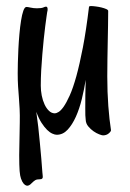

<svg xmlns="http://www.w3.org/2000/svg" viewBox="-20 -430 427 630"><path d="M99.1 -63Q102.5 -40 105.5 -13.9Q108.4 12.2 110.8 38.6Q113.3 64.9 115.5 90.1Q117.7 115.2 119.1 136.2Q119.1 140.1 119.9 144Q120.6 147.9 120.4 151.1Q120.1 154.3 118.2 156.2Q116.2 158.2 110.8 158.2Q101.1 158.2 95.9 161.1Q90.8 164.1 84 170.9Q80.1 175.3 75.7 177.7Q71.3 180.2 66.7 179Q62 177.7 57.4 172.4Q52.7 167 48.8 155.8Q45.9 148.4 44.4 131.3Q43 114.3 43 79.1L44.9 -27.8Q45.4 -53.2 44.4 -72.8Q43.5 -92.3 42 -110.1Q40.5 -127.9 39.3 -146.7Q38.1 -165.5 38.1 -189.9Q38.1 -203.1 38.6 -224.1Q39.1 -245.1 40.3 -269.3Q41.5 -293.5 43.7 -318.1Q45.9 -342.8 49.1 -362.5Q52.2 -382.3 56.6 -394.8Q61 -407.2 66.9 -407.2Q70.8 -407.2 80.6 -405Q90.3 -402.8 101.1 -402.8Q116.2 -402.8 122.1 -405.5Q127.9 -408.2 130.9 -408.2Q136.2 -408.2 136.2 -399.9Q136.2 -397.5 136 -395.3Q135.7 -393.1 134.8 -390.1Q134.3 -387.2 132.6 -375Q130.9 -362.8 128.4 -343.8Q126 -324.7 123.5 -301Q121.1 -277.3 118.9 -251.5Q116.7 -225.6 115.2 -199.2Q113.8 -172.9 113.8 -148.9Q113.8 -132.8 116.9 -116.7Q120.1 -100.6 126.2 -87.4Q132.3 -74.2 140.9 -66.2Q149.4 -58.1 160.2 -58.1Q164.6 -58.1 172.1 -62.5Q179.7 -66.9 189 -80.1Q198.2 -93.3 209 -117.2Q219.7 -141.1 230.5 -179.9Q241.2 -218.8 252 -274.4Q262.7 -330.1 272 -407.2Q272 -408.7 273.7 -409.4Q275.4 -410.2 277.8 -410.2Q284.2 -410.2 293.9 -408.9Q303.7 -407.7 312.7 -405.5Q321.8 -403.3 328.4 -400.4Q335 -397.5 335 -394Q335 -372.1 334.5 -346.2Q334 -320.3 333.5 -292.7Q333 -265.1 332.5 -236.3Q332 -207.5 332 -179.2Q332 -128.4 335.4 -82.3Q338.9 -36.1 344.2 -2.9Q344.2 1.5 336.7 7.8Q329.1 14.2 317.9 14.2Q314.5 14.2 305.4 10.7Q296.4 7.3 286.9 0.7Q277.3 -5.9 269.5 -15.4Q261.7 -24.9 261.2 -37.1Q260.3 -42.5 260 -52Q259.8 -61.5 259.8 -74.2Q259.8 -93.8 260 -118.4Q260.3 -143.1 261.2 -168Q256.3 -137.2 248.5 -105.2Q240.7 -73.2 229 -47.1Q217.3 -21 201.9 -4.4Q186.5 12.2 166 12.2Q160.2 12.2 151.9 8.5Q143.6 4.9 134.5 -3.9Q125.5 -12.7 116.2 -27.1Q106.9 -41.5 99.1 -63Z"/></svg>

Font: Oregano
Style: Regular
Weight: 400
Version: Version 1.000